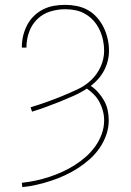

<svg xmlns="http://www.w3.org/2000/svg" viewBox="-20 -548 540 791"><path d="M72 223 70 205Q99 202 127 196Q155 190 182.5 181Q210 172 236.5 160Q263 148 287.5 132.5Q312 117 333.5 98Q355 79 372 55.5Q389 32 399 4.5Q409 -23 409 -52Q409 -72 404 -91Q399 -110 390 -127Q381 -144 367.5 -158Q354 -172 338 -183Q312 -166 284 -153.5Q256 -141 227.5 -129.5Q199 -118 170 -107.5Q141 -97 112 -88L106 -106Q139 -116 171.5 -127.5Q204 -139 235.5 -152Q267 -165 298.5 -179.5Q330 -194 355 -217.5Q380 -241 394.5 -273Q409 -305 409 -339Q409 -361 404.5 -382.5Q400 -404 390.5 -424.5Q381 -445 366.5 -461.5Q352 -478 333 -489.5Q314 -501 292.5 -505.5Q271 -510 249 -510Q217 -510 186.5 -500.5Q156 -491 133.5 -469Q111 -447 100 -416.5Q89 -386 89 -354Q89 -354 89 -353.5Q89 -353 89 -352H70Q70 -353 70 -353.5Q70 -354 70 -354Q70 -378 75.5 -401Q81 -424 92 -445Q103 -466 120 -482.5Q137 -499 158 -509.5Q179 -520 202 -524Q225 -528 249 -528Q273 -528 297.5 -523Q322 -518 343 -506Q364 -494 380.5 -475Q397 -456 407.5 -434Q418 -412 423.5 -388Q429 -364 429 -339Q429 -318 424 -297.5Q419 -277 409 -258Q399 -239 385 -223Q371 -207 354 -194Q371 -183 385 -167Q399 -151 409 -133Q419 -115 423.5 -94.5Q428 -74 428 -53Q428 -22 418 7Q408 36 390.5 61.5Q373 87 350 107.5Q327 128 301.5 144.5Q276 161 248 174Q220 187 191 196.5Q162 206 132 213Q102 220 72 223Z"/></svg>

Font: Iosevka SS04 Thin
Style: Regular
Weight: 100
Monospace: yes
Designer: Belleve Invis
Foundry: Belleve Invis
Version: Version 19.0.0; ttfautohint (v1.8.4)